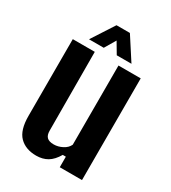

<svg xmlns="http://www.w3.org/2000/svg" viewBox="-190 -872 876 981"><g transform="rotate(30 248.0 -381.5)"><path d="M180.5 9.2Q117.9 9.2 81.7 -27.2Q45.6 -63.7 45.6 -147.2V-600H175.3L176.9 -136.2Q176.9 -109.9 189.3 -97.6Q201.7 -85.3 229.6 -85.3Q255.2 -85.3 280.2 -98.2Q305.2 -111 315.1 -133V-600H446.3V0H315.1V-62.2H296.9Q274.5 -24 246.4 -7.4Q218.3 9.2 180.5 9.2ZM117.6 -640.9 203.4 -773.3H282.4L368.1 -640.9H281.3L242.9 -705.7L204.6 -640.9Z"/></g></svg>

Font: Big Shoulders Text SC Thin
Style: Regular
Weight: 100
Designer: Patric King
Foundry: XO Type Co
Version: Version 2.002